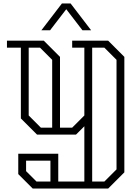

<svg xmlns="http://www.w3.org/2000/svg" viewBox="-20 -834 785 1104"><path d="M695 -507V157L602 250H168L85 167V50H315V210H465V-108L417 -60H193L100 -153V-560H20V-600H232L325 -507V-100H395L465 -170V-560H395V-600H602ZM215 -100H280V-490L210 -560H145V-170ZM650 -490 580 -560H510V210H580L650 140ZM190 210H270V90H130V150ZM454 -660 361 -781 268 -660H218L336 -814H386L504 -660Z"/></svg>

Font: Kumar One Outline
Style: Regular
Weight: 400
Designer: Parimal Parmar
Foundry: Indian Type Foundry
Version: Version 1.000;PS 1.000;hotconv 1.0.88;makeotf.lib2.5.647800